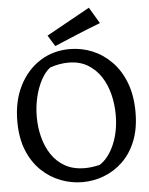

<svg xmlns="http://www.w3.org/2000/svg" viewBox="-59 -922 771 991"><g transform="rotate(-5 326.0 -427.0)"><path d="M329 20Q271 20 216 -1Q161 -22 116.5 -64.5Q72 -107 46 -171Q20 -235 20 -321Q20 -426 59.5 -504.5Q99 -583 167 -626.5Q235 -670 321 -670Q383 -670 438.5 -647Q494 -624 538 -579Q582 -534 607 -468Q632 -402 632 -317Q632 -231 606.5 -167.5Q581 -104 537.5 -62.5Q494 -21 440 -0.5Q386 20 329 20ZM347 -51Q365 -51 384 -53.5Q403 -56 424 -61Q471 -91 500 -158.5Q529 -226 529 -312Q529 -367 516 -418.5Q503 -470 476 -511Q449 -552 407.5 -576.5Q366 -601 309 -601Q287 -601 263 -597Q239 -593 213 -584Q186 -563 165.5 -524.5Q145 -486 133.5 -437Q122 -388 122 -335Q122 -282 135 -231Q148 -180 175 -139.5Q202 -99 244.5 -75Q287 -51 347 -51ZM249 -692 214 -749 439 -874 489 -790Q426 -766 368.5 -742Q311 -718 249 -692Z"/></g></svg>

Font: Eczar
Style: Regular
Weight: 400
Designer: Vaibhav Singh
Foundry: Rosetta Type Foundry
Version: Version 2.000